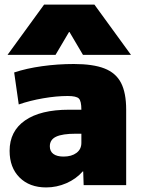

<svg xmlns="http://www.w3.org/2000/svg" viewBox="-20 -810 615 840"><path d="M22 -150Q22 -236 89.5 -283Q157 -330 282 -330H336Q336 -368 325 -379Q314 -390 276 -390Q227 -390 169 -380Q111 -370 62 -353L42 -493Q96 -511 164.5 -520.5Q233 -530 303 -530Q387 -530 437 -510.5Q487 -491 509.5 -447.5Q532 -404 532 -330V0H346L344 -60H342Q313 -27 270.5 -8.5Q228 10 182 10Q109 10 65.5 -33.5Q22 -77 22 -150ZM258 -125Q293 -125 314.5 -141Q336 -157 336 -185V-225H312Q253 -225 225.5 -212Q198 -199 198 -170Q198 -148 213.5 -136.5Q229 -125 258 -125ZM173 -790H393L553 -570H343L284 -670H282L223 -570H13Z"/></svg>

Font: Enso Black
Style: Regular
Weight: 900
Designer: Coji Morishita
Foundry: UNDERFOREST DESIGN
Version: Version 1.000